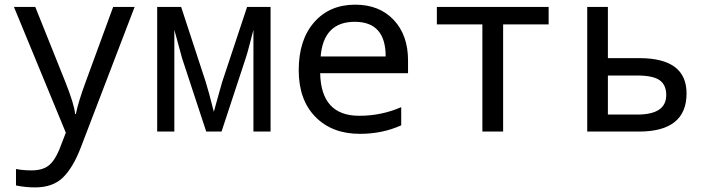

<svg xmlns="http://www.w3.org/2000/svg" viewBox="-20 -566 3040 826"><path d="M40 -536.1H131.8L259.8 -216.8Q299.8 -116.7 303.2 -75.2H306.2Q317.4 -129.9 350.1 -217.8L466.8 -536.1H559.1L327.1 69.8Q294.4 154.8 251 197.5Q207.5 240.2 130.9 240.2Q88.9 240.2 48.8 231.9V161.1Q79.1 167 115.2 167Q162.1 167 188.2 147Q214.4 127 234.9 78.1L263.2 4.9Z M1144 0H1070.3V-438Q1066.4 -424.8 1054.2 -376Q1043.5 -334.5 1037.1 -315.9L933.1 0H867.2L763.2 -315.9Q759.3 -328.1 730 -438V0H656.2V-536.1H759.3L864.3 -215.8Q876.5 -178.2 899.9 -85Q902.3 -91.3 925.8 -178.2Q930.7 -197.3 936 -213.9L1043 -536.1H1144Z M1735.4 -251H1357.4Q1361.3 -67.9 1525.4 -67.9Q1620.6 -67.9 1706.1 -105V-26.9Q1625 9.8 1528.3 9.8Q1408.7 9.8 1336.9 -63.2Q1265.1 -136.2 1265.1 -264.2Q1265.1 -394 1331.3 -470Q1397.5 -545.9 1508.3 -545.9Q1611.8 -545.9 1673.6 -480.5Q1735.4 -415 1735.4 -306.2ZM1359.4 -323.2H1639.2Q1639.2 -472.2 1506.3 -472.2Q1372.1 -472.2 1359.4 -323.2Z M2340.3 -460.9H2144.5V0H2055.2V-460.9H1859.4V-536.1H2340.3Z M2595.2 -315.9H2730.5Q2933.6 -315.9 2933.6 -164.1Q2933.6 0 2728.5 0H2506.3V-536.1H2595.2ZM2595.2 -241.2V-73.2H2722.2Q2846.2 -73.2 2846.2 -157.2Q2846.2 -201.2 2817.4 -221.2Q2788.6 -241.2 2720.2 -241.2Z"/></svg>

Font: Noto Mono
Style: Regular
Weight: 400
Designer: Monotype Design Team
Foundry: Monotype Imaging Inc.
Version: Version 1.00